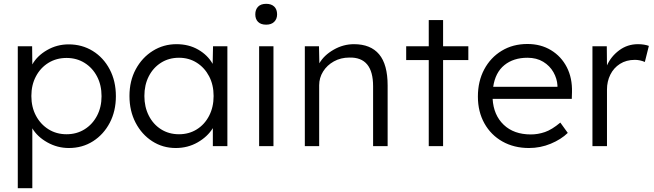

<svg xmlns="http://www.w3.org/2000/svg" viewBox="-20 -764 3418 1004"><path d="M73 220V-522H148L149 -427Q174 -472 226 -502Q278 -532 339 -532Q409 -532 465 -497.5Q521 -463 553.5 -401.5Q586 -340 586 -261Q586 -183 554 -122Q522 -61 466.5 -25.5Q411 10 340 10Q280 10 227.5 -19.5Q175 -49 149 -93V220ZM328 -62Q381 -62 422.5 -88Q464 -114 487.5 -159Q511 -204 511 -261Q511 -319 487.5 -364Q464 -409 422.5 -435Q381 -461 328 -461Q275 -461 233.5 -435.5Q192 -410 168 -365Q144 -320 144 -262Q144 -204 168 -159Q192 -114 233.5 -88Q275 -62 328 -62Z M899 10Q831 10 776 -25.5Q721 -61 689 -122.5Q657 -184 657 -262Q657 -341 690 -402Q723 -463 779 -498Q835 -533 903 -533Q967 -533 1016.5 -504.5Q1066 -476 1092 -430L1094 -522H1169V0H1093V-94Q1065 -49 1013.5 -19.5Q962 10 899 10ZM916 -62Q968 -62 1009 -87.5Q1050 -113 1073.5 -158.5Q1097 -204 1097 -262Q1097 -320 1073.5 -365Q1050 -410 1009 -436Q968 -462 916 -462Q863 -462 822 -436Q781 -410 758 -365Q735 -320 735 -262Q735 -205 758 -159.5Q781 -114 822 -88Q863 -62 916 -62Z M1372 -635Q1344 -635 1329.5 -649.5Q1315 -664 1315 -689Q1315 -714 1329.5 -729Q1344 -744 1372 -744Q1399 -744 1414 -729.5Q1429 -715 1429 -689Q1429 -665 1414 -650Q1399 -635 1372 -635ZM1335 0V-522H1410V0Z M1574 0V-522H1648L1650 -433Q1674 -475 1724.5 -504Q1775 -533 1831 -533Q1918 -533 1962.5 -480Q2007 -427 2007 -317V0H1931V-313Q1931 -466 1807 -463Q1762 -463 1726 -443Q1690 -423 1669.5 -390Q1649 -357 1649 -318V0Z M2222 0V-450H2104V-522H2222V-659H2297V-522H2429V-450H2297V0Z M2746 10Q2668 10 2607.5 -24Q2547 -58 2513 -119Q2479 -180 2479 -259Q2479 -339 2512 -401Q2545 -463 2603.5 -498.5Q2662 -534 2738 -534Q2808 -534 2861.5 -501.5Q2915 -469 2944 -412.5Q2973 -356 2971 -282L2970 -247H2556Q2561 -162 2614 -111.5Q2667 -61 2756 -61Q2793 -61 2829.5 -73.5Q2866 -86 2910 -123L2949 -69Q2914 -35 2860 -12.5Q2806 10 2746 10ZM2738 -462Q2665 -462 2617.5 -423.5Q2570 -385 2559 -310H2895V-317Q2893 -353 2874 -386.5Q2855 -420 2820.5 -441Q2786 -462 2738 -462Z M3078 0V-522H3153L3154 -422Q3175 -469 3218 -501Q3261 -533 3316 -533Q3333 -533 3348 -530.5Q3363 -528 3373 -524L3352 -440Q3326 -451 3300 -451Q3255 -451 3222 -430Q3189 -409 3171.5 -373.5Q3154 -338 3154 -296V0Z"/></svg>

Font: Lexend Deca Light
Style: Regular
Weight: 300
Designer: Bonnie Shaver-Troup, Thomas Jockin
Foundry: Lexend
Version: Version 1.008; ttfautohint (v1.8.4.7-5d5b)